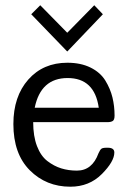

<svg xmlns="http://www.w3.org/2000/svg" viewBox="-20 -704 484 729"><path d="M30.8 -232.9Q30.8 -337.9 87.4 -401.9Q144 -465.8 235.8 -465.8Q286.6 -465.8 323.7 -447.5Q360.8 -429.2 379.9 -398.2Q398.9 -367.2 407 -334Q415 -300.8 415 -265.1Q415 -249 408 -244.6Q400.9 -240.2 388.2 -240.2H106Q106 -187 120.4 -149.4Q134.8 -111.8 159.9 -92.5Q185.1 -73.2 212.6 -64.7Q240.2 -56.2 272 -56.2Q330.1 -56.2 354 -122.1Q359.9 -135.3 365 -139.2Q370.1 -143.1 384.8 -143.1H389.2Q414.1 -143.1 414.1 -125Q414.1 -90.8 366.5 -43Q318.8 4.9 247.1 4.9Q155.3 4.9 93 -57.6Q30.8 -120.1 30.8 -232.9ZM98.6 -649.9 132.8 -684.1 234.9 -580.1H235.8L337.9 -684.1L370.6 -649.9L235.8 -508.8H234.9ZM111.8 -294.9H355Q338.9 -407.7 236.8 -407.7Q134.8 -407.7 111.8 -294.9Z"/></svg>

Font: CMU Concrete
Style: Roman
Weight: 500
Version: Version 0.7.0